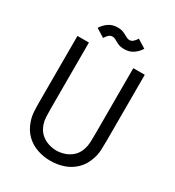

<svg xmlns="http://www.w3.org/2000/svg" viewBox="-203 -974 1010 1105"><g transform="rotate(30 302.0 -422.0)"><path d="M78.1 -691.4H154.3V-251.5Q154.3 -220.2 155.5 -196.5Q156.7 -172.9 164.1 -151.4Q176.3 -116.2 199.2 -96.2Q222.2 -76.2 249.5 -67.6Q276.9 -59.1 301.8 -59.1Q326.7 -59.1 354 -67.6Q381.3 -76.2 404.5 -96.2Q427.7 -116.2 439.5 -151.4Q446.8 -172.9 448 -196.5Q449.2 -220.2 449.2 -251.5V-691.4H525.4V-251.5Q525.4 -218.8 523.9 -189.7Q522.5 -160.6 512.7 -131.8Q496.1 -81.5 463.6 -50.3Q431.2 -19 389.2 -4.9Q347.2 9.3 301.8 9.3Q256.3 9.3 214.4 -4.9Q172.4 -19 139.9 -50.3Q107.4 -81.5 90.8 -131.8Q81.5 -160.6 79.8 -189.7Q78.1 -218.8 78.1 -251.5ZM348.6 -820.3Q362.8 -820.3 373.5 -830.8Q384.3 -841.3 392.1 -854.5L448.2 -819.8Q434.6 -795.9 409.2 -777.8Q383.8 -759.8 348.6 -759.8Q323.7 -759.8 307.6 -767.1Q291.5 -774.4 279.5 -781.7Q267.6 -789.1 254.9 -789.1Q240.7 -789.1 230 -778.6Q219.2 -768.1 211.4 -754.9L155.3 -789.6Q169.4 -813.5 194.6 -831.5Q219.7 -849.6 254.9 -849.6Q279.8 -849.6 295.9 -842.3Q312 -835 324.2 -827.6Q336.4 -820.3 348.6 -820.3Z"/></g></svg>

Font: Gidole
Style: Regular
Weight: 400
Version: Version 2.100; ttfautohint (v1.8.4.7-5d5b)